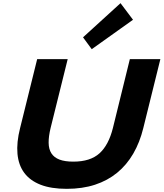

<svg xmlns="http://www.w3.org/2000/svg" viewBox="-20 -1184 1034 1214"><path d="M821 -1059 560 -873 505 -948 742 -1164ZM886 -374Q864 -284 822.5 -212.5Q781 -141 720.5 -91.5Q660 -42 580.5 -16Q501 10 402 10Q303 10 236.5 -16Q170 -42 133.5 -91Q97 -140 90.5 -211.5Q84 -283 107 -374L215 -810H408L300 -375Q287 -321 287.5 -281Q288 -241 305 -214.5Q322 -188 356 -175Q390 -162 444 -162Q551 -162 609 -214.5Q667 -267 694 -375L801 -810H994Z"/></svg>

Font: TypoPRO Sinkin Sans
Style: 800 Black Italic
Weight: 900
Italic angle: -112°
Designer: Keith Bates
Foundry: K-Type
Version: Sinkin Sans (version 1.0)  by Keith Bates   •   © 2014   www